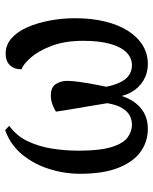

<svg xmlns="http://www.w3.org/2000/svg" viewBox="56 -642 596 748"><g transform="rotate(-90 354.0 -268.0)"><path d="M226 10Q176 10 136.5 -18.5Q97 -47 74 -105.5Q51 -164 51 -254Q51 -315 69.5 -374Q88 -433 125.5 -479Q163 -525 221 -546L238 -530Q199 -502 178.5 -459.5Q158 -417 149.5 -366Q141 -315 141 -260Q141 -174 156 -128.5Q171 -83 194.5 -67.5Q218 -52 242 -52Q261 -52 277.5 -60.5Q294 -69 307 -90.5Q320 -112 326 -148Q321 -179 315 -214.5Q309 -250 303 -285Q297 -320 293 -348Q305 -356 322 -362Q339 -368 355 -368Q388 -368 400.5 -348.5Q413 -329 413 -304Q413 -285 408.5 -253.5Q404 -222 398.5 -194Q393 -166 390 -152Q397 -118 408.5 -95.5Q420 -73 436.5 -62.5Q453 -52 474 -52Q502 -52 523.5 -73Q545 -94 557 -136.5Q569 -179 569 -242Q569 -313 549.5 -364.5Q530 -416 503.5 -446Q477 -476 458 -482Q458 -511 474 -527.5Q490 -544 519 -544Q553 -544 579 -521Q605 -498 622 -459Q639 -420 648 -372Q657 -324 657 -274Q657 -210 644.5 -158Q632 -106 608.5 -68.5Q585 -31 552 -10.5Q519 10 479 10Q443 10 414 -7.5Q385 -25 368 -56Q351 -87 349 -127L362 -126Q355 -82 336 -51.5Q317 -21 289.5 -5.5Q262 10 226 10Z"/></g></svg>

Font: Noto Serif Condensed
Style: Regular
Weight: 400
Width: 3
Designer: Monotype Design Team
Foundry: Monotype Imaging Inc.
Version: Version 2.015